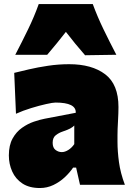

<svg xmlns="http://www.w3.org/2000/svg" viewBox="-20 -927 661 963"><path d="M180.2 16.1Q127 16.1 92.5 -6.6Q58.1 -29.3 41.3 -66.7Q24.4 -104 24.4 -147.5Q24.4 -198.7 43.2 -232.4Q62 -266.1 90.6 -286.1Q119.1 -306.2 149.9 -316.7Q180.7 -327.1 204.1 -331.5L359.9 -361.3Q362.8 -412.6 258.3 -412.6Q245.1 -412.6 211.2 -405Q177.2 -397.5 136 -384.8Q94.7 -372.1 60.1 -356.4L51.3 -561.5Q81.1 -568.8 125 -579.1Q168.9 -589.4 221.2 -597.2Q273.4 -605 327.1 -605Q440.9 -605 507.6 -554.4Q574.2 -503.9 574.2 -390.1Q574.2 -360.4 571.8 -318.8Q569.3 -277.3 569.3 -248V-216.3Q569.3 -168 576.7 -113.8Q584 -59.6 606.4 0H381.3L361.8 -86.4H346.7Q330.1 -61.5 304.7 -37.8Q279.3 -14.2 247.6 1Q215.8 16.1 180.2 16.1ZM290 -164.1Q305.7 -164.1 323 -175Q340.3 -186 352.5 -204.1V-297.4Q344.7 -289.6 333 -283Q321.3 -276.4 293.9 -267.1Q275.9 -261.2 260 -249Q244.1 -236.8 244.1 -210.9Q244.1 -186 258.5 -175Q272.9 -164.1 290 -164.1ZM406.7 -649.9Q381.3 -678.7 357.4 -708Q333.5 -737.3 310.5 -767.1Q288.1 -738.3 264.6 -709.5Q241.2 -680.7 216.8 -652.3H56.6Q89.8 -715.8 120.8 -779.8Q151.9 -843.8 174.3 -906.7H445.3Q468.3 -843.8 499.3 -779.8Q530.3 -715.8 563.5 -652.3Z"/></svg>

Font: Pinar-DS1-FD Black
Style: Regular
Weight: 900
Designer: Amin Abedi
Version: Version 2.000